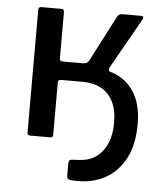

<svg xmlns="http://www.w3.org/2000/svg" viewBox="-51 -575 670 789"><g transform="rotate(5 284.0 -180.5)"><path d="M88 0Q76 0 76 -13V-519Q76 -530 89 -530H171Q182 -530 182 -517V-326Q182 -315 195 -315H274Q290 -315 296 -320Q302 -325 308 -338L400 -516Q407 -530 422 -530H499Q514 -530 506 -515L389 -308Q386 -302 386.5 -297Q387 -292 395 -288L282 -239H194Q182 -239 182 -226V-11Q182 0 170 0ZM300 169Q271 169 262.5 166Q254 163 254 153V99Q254 94 256.5 89.5Q259 85 265 84L298 82Q339 80 367.5 59.5Q396 39 411.5 3Q427 -33 427 -81Q427 -137 408.5 -171.5Q390 -206 358.5 -222.5Q327 -239 285 -239H245L248 -299H325Q419 -299 471.5 -243Q524 -187 524 -87Q524 0 494 56.5Q464 113 413.5 141Q363 169 300 169Z"/></g></svg>

Font: Libre Franklin Medium
Style: Regular
Weight: 500
Designer: Pablo Impallari, Rodrigo Fuenzalida, Nhung Nguyen
Foundry: Impallari Type
Version: Version 3.000